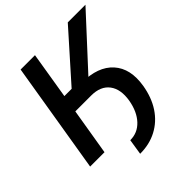

<svg xmlns="http://www.w3.org/2000/svg" viewBox="-239 -876 1186 1186"><g transform="rotate(-45 353.5 -283.0)"><path d="M233.4 -305.7 249.5 -402.8H350.6Q490.7 -402.8 558.3 -327.6Q626 -252.4 604.5 -121.1Q589.8 -32.7 547.9 30.8Q505.9 94.2 441.2 128.4Q376.5 162.6 294.4 162.6L310.5 60.1Q374.5 60.5 419.2 13.2Q463.9 -34.2 478.5 -116.2Q493.2 -204.1 455.1 -254.9Q417 -305.7 335 -305.7ZM20 0 140.1 -727.5H265.6L215.3 -420.4H278.8L552.2 -727.5H706.5L317.9 -305.7H196.3L145.5 0Z"/></g></svg>

Font: Inter 28pt SemiBold
Style: Italic
Weight: 600
Italic angle: -9.3988°
Designer: Rasmus Andersson
Foundry: rsms
Version: Version 4.001;git-66647c0bb